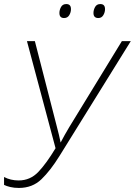

<svg xmlns="http://www.w3.org/2000/svg" viewBox="-27 -917 665 947"><path d="M66 10Q43 10 24 5.5Q5 1 -7 -5V-44Q25 -27 65 -27Q122 -27 162 -69Q202 -111 247 -186L106 -714H145L253 -294Q258 -274 263.5 -252.5Q269 -231 272 -214Q280 -230 292 -251Q304 -272 314 -289L574 -714H618L266 -147Q222 -76 177.5 -33Q133 10 66 10ZM458 -828Q434 -828 434 -853Q434 -868 442 -882.5Q450 -897 468 -897Q491 -897 491 -872Q491 -856 482.5 -842Q474 -828 458 -828ZM289 -828Q266 -828 266 -853Q266 -868 274 -882.5Q282 -897 300 -897Q323 -897 323 -872Q323 -856 314.5 -842Q306 -828 289 -828Z"/></svg>

Font: Noto Sans Disp ExtLt
Style: Italic
Weight: 200
Italic angle: -12°
Designer: Monotype Design Team
Foundry: Monotype Imaging Inc.
Version: Version 2.000;GOOG;noto-source:20170915:90ef993387c0